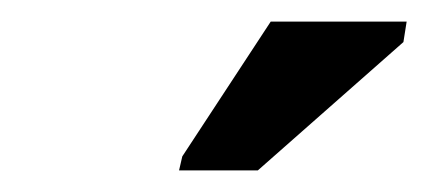

<svg xmlns="http://www.w3.org/2000/svg" viewBox="-20 -745 397 178"><path d="M219 -587H146L149 -600L231 -725H357L354 -706Z"/></svg>

Font: Libra Sans
Style: Bold Italic
Weight: 700
Italic angle: -12°
Foundry: Context Ltd
Version: Version 1.002